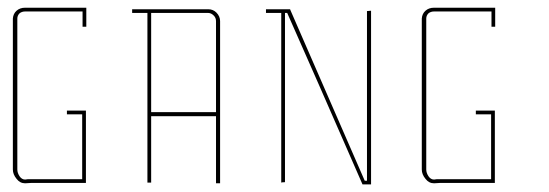

<svg xmlns="http://www.w3.org/2000/svg" viewBox="-20 -864 1437 503"><path d="M65.4 -384.8Q65.4 -384.8 62.5 -384.8Q60.5 -384.8 45.9 -383.8Q32.2 -383.8 23.4 -395.5Q13.7 -407.2 13.7 -419.9Q13.7 -419.9 13.7 -422.9Q13.7 -423.8 13.7 -426.8Q13.7 -432.6 13.7 -436.5Q13.7 -436.5 13.7 -438.5Q13.7 -446.3 13.7 -492.2Q13.7 -546.9 13.7 -618.2Q13.7 -665 13.7 -712.9Q13.7 -759.8 13.7 -795.9Q13.7 -795.9 13.7 -798.8Q13.7 -800.8 13.7 -815.4Q14.6 -828.1 23.4 -835.9Q32.2 -843.8 45.9 -843.8Q45.9 -843.8 53.7 -843.8Q60.5 -843.8 66.4 -843.8Q66.4 -843.8 85.9 -843.8Q105.5 -843.8 131.8 -843.8Q148.4 -843.8 166 -843.8Q182.6 -843.8 196.3 -843.8Q196.3 -843.8 200.2 -843.8Q203.1 -843.8 206.1 -843.8Q206.1 -843.8 206.1 -825.2Q206.1 -806.6 206.1 -793.9Q206.1 -793.9 202.1 -793.9Q198.2 -793.9 196.3 -793.9Q196.3 -793.9 196.3 -808.6Q196.3 -824.2 196.3 -834Q196.3 -834 175.8 -834Q156.2 -834 130.9 -834Q113.3 -834 95.7 -834Q79.1 -834 66.4 -834Q66.4 -834 63.5 -834Q61.5 -834 46.9 -834Q37.1 -834 31.2 -829.1Q25.4 -823.2 25.4 -815.4Q25.4 -815.4 25.4 -808.6Q25.4 -801.8 25.4 -796.9Q25.4 -796.9 25.4 -742.2Q25.4 -686.5 25.4 -615.2Q25.4 -568.4 25.4 -520.5Q25.4 -472.7 25.4 -436.5Q25.4 -436.5 23.4 -436.5Q21.5 -436.5 19.5 -436.5Q19.5 -436.5 21.5 -436.5Q23.4 -436.5 25.4 -436.5Q25.4 -436.5 25.4 -434.6Q25.4 -432.6 25.4 -419.9Q25.4 -411.1 31.2 -402.3Q37.1 -393.6 45.9 -393.6Q45.9 -393.6 52.7 -394.5Q60.5 -394.5 65.4 -394.5Q65.4 -394.5 65.4 -393.6Q65.4 -391.6 65.4 -389.6Q65.4 -389.6 65.4 -391.6Q65.4 -393.6 65.4 -394.5Q65.4 -394.5 85 -394.5Q104.5 -394.5 130.9 -394.5Q147.5 -394.5 165 -394.5Q181.6 -394.5 195.3 -394.5Q195.3 -394.5 195.3 -420.9Q195.3 -446.3 195.3 -480.5Q195.3 -502 195.3 -524.4Q195.3 -546.9 195.3 -564.5Q195.3 -564.5 179.7 -564.5Q165 -564.5 155.3 -564.5Q155.3 -564.5 155.3 -567.4Q155.3 -571.3 155.3 -574.2Q155.3 -574.2 173.8 -574.2Q192.4 -574.2 205.1 -574.2Q205.1 -574.2 205.1 -572.3Q205.1 -570.3 205.1 -569.3Q205.1 -569.3 205.1 -541Q205.1 -512.7 205.1 -476.6Q205.1 -452.1 205.1 -427.7Q205.1 -403.3 205.1 -384.8Q205.1 -384.8 201.2 -384.8Q197.3 -384.8 195.3 -384.8Q195.3 -384.8 174.8 -384.8Q155.3 -384.8 129.9 -384.8Q112.3 -384.8 94.7 -384.8Q78.1 -384.8 65.4 -384.8Z M545.9 -559.6Q545.9 -559.6 520.5 -559.6Q494.1 -559.6 460.9 -559.6Q438.5 -559.6 416 -559.6Q393.6 -559.6 376 -559.6Q376 -559.6 376 -533.2Q376 -506.8 376 -472.7Q376 -449.2 376 -426.8Q376 -403.3 376 -385.7Q376 -385.7 372.1 -385.7Q369.1 -385.7 366.2 -385.7Q366.2 -385.7 366.2 -454.1Q366.2 -521.5 366.2 -609.4Q366.2 -668 366.2 -726.6Q366.2 -785.2 366.2 -830.1Q366.2 -830.1 351.6 -830.1Q335.9 -830.1 326.2 -830.1Q326.2 -830.1 326.2 -832Q326.2 -832 326.2 -834Q326.2 -837.9 326.2 -839.8Q326.2 -839.8 353.5 -839.8Q381.8 -839.8 418 -839.8Q441.4 -839.8 465.8 -839.8Q490.2 -839.8 507.8 -839.8Q507.8 -839.8 510.7 -839.8Q512.7 -839.8 525.4 -839.8Q538.1 -839.8 546.9 -831.1Q556.6 -821.3 556.6 -808.6Q556.6 -808.6 556.6 -801.8Q556.6 -794.9 556.6 -790Q556.6 -790 556.6 -727.5Q556.6 -665 556.6 -585Q556.6 -531.2 556.6 -477.5Q556.6 -424.8 556.6 -383.8Q556.6 -383.8 554.7 -383.8Q553.7 -383.8 552.7 -383.8Q548.8 -383.8 545.9 -383.8Q545.9 -383.8 545.9 -411.1Q545.9 -438.5 545.9 -472.7Q545.9 -496.1 545.9 -519.5Q545.9 -543 545.9 -559.6ZM545.9 -570.3Q545.9 -570.3 545.9 -603.5Q545.9 -637.7 545.9 -681.6Q545.9 -710.9 545.9 -740.2Q545.9 -768.6 545.9 -791Q545.9 -791 545.9 -793Q545.9 -795.9 545.9 -808.6Q545.9 -817.4 540 -823.2Q533.2 -830.1 525.4 -830.1Q525.4 -830.1 518.6 -830.1Q512.7 -830.1 507.8 -830.1Q507.8 -830.1 507.8 -832Q507.8 -834 507.8 -835Q507.8 -835 507.8 -833Q507.8 -831.1 507.8 -830.1Q507.8 -830.1 488.3 -830.1Q467.8 -830.1 441.4 -830.1Q424.8 -830.1 407.2 -830.1Q389.6 -830.1 376 -830.1Q376 -830.1 376 -792Q376 -791 376 -790Q376 -769.5 376 -747.1Q376 -724.6 376 -699.2Q376 -665 376 -629.9Q376 -595.7 376 -570.3Q376 -570.3 402.3 -570.3Q427.7 -570.3 461.9 -570.3Q484.4 -570.3 506.8 -570.3Q529.3 -570.3 545.9 -570.3Z M952.1 -390.6Q952.1 -539.1 952.1 -835.9Q948.2 -835.9 941.4 -835Q941.4 -686.5 941.4 -390.6Q939.5 -390.6 935.5 -390.6Q870.1 -540 740.2 -838.9Q740.2 -838.9 740.2 -838.9Q740.2 -838.9 740.2 -839.8Q718.8 -839.8 676.8 -839.8Q676.8 -837.9 676.8 -835Q676.8 -833 676.8 -830.1Q690.4 -830.1 716.8 -830.1Q716.8 -681.6 716.8 -385.7Q719.7 -386.7 726.6 -386.7Q726.6 -534.2 726.6 -830.1Q728.5 -830.1 732.4 -830.1Q798.8 -680.7 929.7 -380.9Q929.7 -380.9 929.7 -380.9Q929.7 -380.9 929.7 -380.9Q937.5 -380.9 952.1 -380.9Q952.1 -384.8 952.1 -390.6Q952.1 -390.6 952.1 -390.6Z M1136.7 -384.8Q1136.7 -384.8 1133.8 -384.8Q1131.8 -384.8 1117.2 -383.8Q1103.5 -383.8 1094.7 -395.5Q1085 -407.2 1085 -419.9Q1085 -419.9 1085 -422.9Q1085 -423.8 1085 -426.8Q1085 -432.6 1085 -436.5Q1085 -436.5 1085 -438.5Q1085 -446.3 1085 -492.2Q1085 -546.9 1085 -618.2Q1085 -665 1085 -712.9Q1085 -759.8 1085 -795.9Q1085 -795.9 1085 -798.8Q1085 -800.8 1085 -815.4Q1085.9 -828.1 1094.7 -835.9Q1103.5 -843.8 1117.2 -843.8Q1117.2 -843.8 1125 -843.8Q1131.8 -843.8 1137.7 -843.8Q1137.7 -843.8 1157.2 -843.8Q1176.8 -843.8 1203.1 -843.8Q1219.7 -843.8 1237.3 -843.8Q1253.9 -843.8 1267.6 -843.8Q1267.6 -843.8 1271.5 -843.8Q1274.4 -843.8 1277.3 -843.8Q1277.3 -843.8 1277.3 -825.2Q1277.3 -806.6 1277.3 -793.9Q1277.3 -793.9 1273.4 -793.9Q1269.5 -793.9 1267.6 -793.9Q1267.6 -793.9 1267.6 -808.6Q1267.6 -824.2 1267.6 -834Q1267.6 -834 1247.1 -834Q1227.5 -834 1202.1 -834Q1184.6 -834 1167 -834Q1150.4 -834 1137.7 -834Q1137.7 -834 1134.8 -834Q1132.8 -834 1118.2 -834Q1108.4 -834 1102.5 -829.1Q1096.7 -823.2 1096.7 -815.4Q1096.7 -815.4 1096.7 -808.6Q1096.7 -801.8 1096.7 -796.9Q1096.7 -796.9 1096.7 -742.2Q1096.7 -686.5 1096.7 -615.2Q1096.7 -568.4 1096.7 -520.5Q1096.7 -472.7 1096.7 -436.5Q1096.7 -436.5 1094.7 -436.5Q1092.8 -436.5 1090.8 -436.5Q1090.8 -436.5 1092.8 -436.5Q1094.7 -436.5 1096.7 -436.5Q1096.7 -436.5 1096.7 -434.6Q1096.7 -432.6 1096.7 -419.9Q1096.7 -411.1 1102.5 -402.3Q1108.4 -393.6 1117.2 -393.6Q1117.2 -393.6 1124 -394.5Q1131.8 -394.5 1136.7 -394.5Q1136.7 -394.5 1136.7 -393.6Q1136.7 -391.6 1136.7 -389.6Q1136.7 -389.6 1136.7 -391.6Q1136.7 -393.6 1136.7 -394.5Q1136.7 -394.5 1156.2 -394.5Q1175.8 -394.5 1202.1 -394.5Q1218.8 -394.5 1236.3 -394.5Q1252.9 -394.5 1266.6 -394.5Q1266.6 -394.5 1266.6 -420.9Q1266.6 -446.3 1266.6 -480.5Q1266.6 -502 1266.6 -524.4Q1266.6 -546.9 1266.6 -564.5Q1266.6 -564.5 1251 -564.5Q1236.3 -564.5 1226.6 -564.5Q1226.6 -564.5 1226.6 -567.4Q1226.6 -571.3 1226.6 -574.2Q1226.6 -574.2 1245.1 -574.2Q1263.7 -574.2 1276.4 -574.2Q1276.4 -574.2 1276.4 -572.3Q1276.4 -570.3 1276.4 -569.3Q1276.4 -569.3 1276.4 -541Q1276.4 -512.7 1276.4 -476.6Q1276.4 -452.1 1276.4 -427.7Q1276.4 -403.3 1276.4 -384.8Q1276.4 -384.8 1272.5 -384.8Q1268.6 -384.8 1266.6 -384.8Q1266.6 -384.8 1246.1 -384.8Q1226.6 -384.8 1201.2 -384.8Q1183.6 -384.8 1166 -384.8Q1149.4 -384.8 1136.7 -384.8Z"/></svg>

Font: Reach
Style: Line
Weight: 400
Designer: Billy Harris
Version: Reach Line